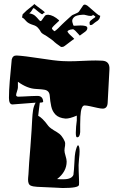

<svg xmlns="http://www.w3.org/2000/svg" viewBox="-20 -966 570 965"><path d="M152 -946Q153 -946 170 -932L194 -914Q197 -912 201 -908.5Q205 -905 205 -903L199 -900L194 -895Q191 -892 176 -904.5Q161 -917 152 -924Q151 -925 148 -925Q147 -926 141 -915Q135 -904 127 -899Q146 -896 156.5 -886.5Q167 -877 173.5 -868.5Q180 -860 185 -860Q187 -860 191.5 -866.5Q196 -873 201 -880Q206 -887 207 -888Q212 -892 222 -892Q248 -890 277 -864V-862Q278 -862 269 -854Q260 -846 251 -837Q242 -828 241 -824Q241 -818 254 -809Q261 -813 271.5 -823Q282 -833 291 -842.5Q300 -852 303 -854L327 -876Q335 -884 340.5 -888Q346 -892 350 -893Q373 -902 377 -908L398 -939Q401 -943 407 -943Q410 -942 413 -941Q416 -940 420 -937L464 -899Q476 -889 480 -888Q484 -887 484 -886Q483 -885 481.5 -877.5Q480 -870 472 -863Q454 -851 450 -847Q446 -843 441 -841Q440 -840 437 -840Q434 -839 431 -842V-843Q431 -845 430.5 -847.5Q430 -850 430 -852Q430 -857 435 -862Q448 -873 455 -877Q462 -881 457 -885Q451 -888 447 -892Q446 -886 435 -886Q426 -886 414 -889.5Q402 -893 396 -892Q363 -890 353 -880.5Q343 -871 343 -862Q343 -855 345 -850.5Q347 -846 347 -844Q347 -842 350 -837Q352 -836 362 -837Q372 -838 385 -838Q398 -838 408.5 -835.5Q419 -833 419 -825Q419 -815 408.5 -807Q398 -799 381 -787Q381 -787 374 -795Q367 -803 359 -811Q351 -819 346 -819Q342 -819 333.5 -817Q325 -815 320 -810L319 -809Q320 -808 320 -806.5Q320 -805 321 -804Q323 -800 330.5 -792.5Q338 -785 345 -779Q352 -773 352 -772Q353 -772 353 -771Q353 -770 352 -770Q349 -768 338 -760Q327 -752 317 -744Q307 -736 305 -735Q299 -730 292 -730H287Q275 -738 264.5 -746Q254 -754 246 -762Q245 -763 234 -771Q223 -779 209 -788Q189 -798 185 -806Q180 -816 171 -826Q162 -836 148 -840Q121 -848 110.5 -861Q100 -874 94 -876Q90 -877 91.5 -882.5Q93 -888 93 -890Q93 -895 100 -900Q108 -908 114.5 -914Q121 -920 127 -924Q152 -943 152 -946ZM295 -21Q288 -21 255.5 -23Q223 -25 167 -27Q146 -28 133.5 -33.5Q121 -39 121 -64Q121 -67 121.5 -73.5Q122 -80 123 -90Q124 -113 126.5 -148.5Q129 -184 133 -230Q140 -323 142 -370Q143 -390 146 -411Q149 -432 159 -450Q107 -446 42 -441Q25 -442 25 -474Q25 -510 29 -558.5Q33 -607 39 -667Q44 -688 64 -687Q83 -686 111.5 -682.5Q140 -679 179 -673Q217 -667 245.5 -663.5Q274 -660 293 -659Q301 -659 309 -658.5Q317 -658 327 -658Q341 -658 358 -658.5Q375 -659 394 -660Q414 -661 431 -661.5Q448 -662 461 -662Q471 -662 479 -661.5Q487 -661 494 -661Q533 -659 530 -616L521 -448Q519 -420 496 -420Q487 -420 469 -424Q451 -428 433 -432Q415 -436 405 -436Q387 -436 384 -379Q383 -360 383 -341Q383 -322 383 -302Q381 -275 367 -276Q361 -276 361 -299Q361 -314 362.5 -330Q364 -346 366 -361V-385Q329 -369 309 -370Q276 -373 259.5 -389.5Q243 -406 237.5 -431.5Q232 -457 230 -485Q228 -511 203 -515Q199 -516 188.5 -517Q178 -518 160 -519Q117 -521 70 -555V-527Q70 -520 65.5 -507Q61 -494 61 -488Q61 -482 70 -480Q78 -480 97 -481Q116 -482 136 -483Q156 -484 168 -484Q196 -484 197 -454Q193 -450 180 -450Q179 -439 176.5 -422.5Q174 -406 172 -384Q181 -380 194 -367.5Q207 -355 223 -333Q231 -322 266 -302Q280 -294 289.5 -282Q299 -270 305 -256Q309 -247 307 -234Q306 -228 305 -222Q304 -216 304 -210Q304 -200 309.5 -182.5Q315 -165 315 -154Q315 -103 267 -66Q277 -65 285 -65Q293 -65 299 -65Q340 -65 349 -87Q351 -93 356 -182Q356 -187 358.5 -200Q361 -213 365 -224.5Q369 -236 373 -236Q380 -230 380 -205Q380 -191 377 -165Q376 -151 375.5 -144Q375 -137 375 -136Q375 -125 375.5 -105.5Q376 -86 377 -67Q378 -48 377 -37Q376 -21 295 -21Z"/></svg>

Font: Moo Lah Lah
Style: Regular
Weight: 400
Designer: Robert E. Leuschke
Foundry: Robert E. Leuschke
Version: Version 1.010; ttfautohint (v1.8.3)